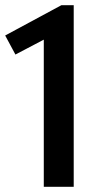

<svg xmlns="http://www.w3.org/2000/svg" viewBox="-34 -721 373 741"><path d="M135 0V-568L25.5 -510.5L-14 -584L203 -701H250.5V0Z"/></svg>

Font: Expletus Sans SemiBold
Style: Regular
Weight: 600
Version: Version 7.500